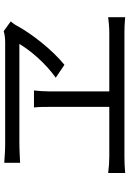

<svg xmlns="http://www.w3.org/2000/svg" viewBox="151 -883 698 1040"><g transform="rotate(-90 500.0 -363.0)"><path d="M904 -654 851 -692C836 -687 813 -684 791 -684H240C206 -684 169 -687 138 -689V-603C138 -603 208 -607 245 -607H782C744 -543 675 -464 599 -410L669 -363C752 -431 837 -540 881 -621C887 -633 895 -642 904 -654ZM525 -448C525 -474 527 -499 530 -528H438C441 -500 441 -471 441 -448V-120H173C144 -120 113 -122 83 -126V-34C114 -37 145 -38 173 -38H842C862 -38 899 -37 927 -34V-126C900 -123 873 -120 842 -120H525Z"/></g></svg>

Font: DAIFUKU Sans JP
Style: Regular
Weight: 400
Designer: Original font ‘Source Han Sans JP’ : Ryoko NISHIZUKA  (kana, bopomofo & ideographs); Paul D. Hunt (Latin, Greek & Cyrill
Foundry: Daifuku
Version: Version 1.001